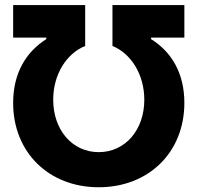

<svg xmlns="http://www.w3.org/2000/svg" viewBox="-20 -748 799 777"><path d="M33.2 -331.5C33.2 -131.8 177.2 9.8 379.4 9.8C582 9.8 726.1 -131.8 726.1 -331.5C726.1 -451.7 674.3 -538.1 591.3 -589.8V-595.7H726.1V-727.5H435.1V-562C509.8 -531.7 564 -447.3 564 -344.2C564 -222.7 487.3 -132.3 379.4 -132.3C272 -132.3 195.3 -222.7 195.3 -344.2C195.3 -447.3 249.5 -531.7 324.7 -562V-727.5H33.2V-595.7H167.5V-589.8C85 -537.6 33.2 -451.7 33.2 -331.5Z"/></svg>

Font: Raveo Display
Style: Bold
Weight: 700
Designer: Jakub Foglar, Rasmus Andersson (Inter)
Foundry: Jakubfoglar.com
Version: Version 1.100;Glyphs 3.2.3 (3260)